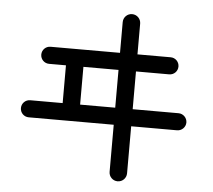

<svg xmlns="http://www.w3.org/2000/svg" viewBox="-58 -879 1116 1008"><g transform="rotate(5 500.0 -374.5)"><path d="M598 66C624 66 644 45 644 20V-228H886C910 -228 931 -248 931 -273C931 -298 910 -318 886 -318H644V-517H819C844 -517 864 -537 864 -562C864 -587 844 -607 819 -607H644V-769C644 -794 624 -815 598 -815C572 -815 552 -794 552 -769V-607H186C161 -607 141 -587 141 -562C141 -537 161 -517 186 -517H275V-318H104C79 -318 59 -298 59 -273C59 -248 79 -228 104 -228H552V20C552 45 572 66 598 66ZM367 -318V-517H552V-318Z"/></g></svg>

Font: 寒蝉半圆体
Style: Regular
Weight: 400
Designer: Yoshimichi Ohira & Warren
Foundry: ChillType
Version: Version 1.800;Glyphs 3.1.1 (3135)